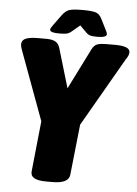

<svg xmlns="http://www.w3.org/2000/svg" viewBox="-58 -905 679 951"><g transform="rotate(5 281.5 -429.0)"><path d="M207 2Q127 2 132 -42L158 -293L32 -635Q25 -652 25 -666Q26 -686 46.5 -694Q67 -702 106 -702H148Q176 -702 192 -693.5Q208 -685 215 -662L273 -467L375 -671Q386 -692 403 -697Q420 -702 447 -702H489Q565 -702 563 -670Q563 -656 548 -635L351 -293L324 -41Q319 2 239 2ZM207 -734Q162 -734 162 -749Q162 -756 174 -772L212 -824Q230 -849 250 -854.5Q270 -860 314 -860Q357 -860 377.5 -854.5Q398 -849 410 -824L436 -772Q444 -757 444 -751Q444 -734 398 -734Q377 -734 365 -736.5Q353 -739 341 -751L309 -783L271 -751Q256 -738 242 -736Q228 -734 207 -734Z"/></g></svg>

Font: Asap Semi Condensed Semi Condensed Black
Style: Italic
Weight: 900
Width: 4
Italic angle: -6°
Designer: Pablo Cosgaya
Foundry: Omnibus-Type
Version: Version 3.001; ttfautohint (v1.8.4.7-5d5b)